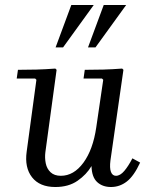

<svg xmlns="http://www.w3.org/2000/svg" viewBox="-20 -740 602 770"><path d="M511 -105 542 -88Q517 -34 488.5 -12Q460 10 425 10Q391 10 369.5 -10Q348 -30 347 -74Q327 -40 291 -15Q255 10 202 10Q139 10 108.5 -29Q78 -68 87 -132L126 -420L121 -425H47L52 -460Q91 -460 126.5 -461Q162 -462 202 -465L207 -460L162 -130Q159 -107 163.5 -85Q168 -63 183 -49Q198 -35 224 -35Q276 -35 314.5 -87.5Q353 -140 366 -229L394 -420L389 -425H315L320 -460Q359 -460 394.5 -461Q430 -462 470 -465L475 -460L423 -97Q419 -66 425 -50.5Q431 -35 445 -35Q462 -35 478.5 -54.5Q495 -74 511 -105ZM356 -720 233 -550H203L266 -720ZM486 -720 363 -550H333L396 -720Z"/></svg>

Font: Brygada 1918
Style: Italic
Weight: 400
Italic angle: -8°
Designer: Mateusz Machalski | Borys Kosmynka | Przemek Hoffer
Foundry: NIEPODLEGLA 2018
Version: Version 3.006